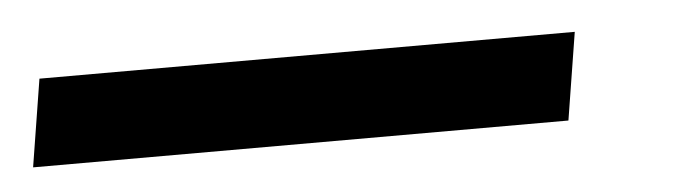

<svg xmlns="http://www.w3.org/2000/svg" viewBox="-54 -45 578 164"><g transform="rotate(-5 235.0 37.5)"><path d="M-30 75 -18 0H441L429 75Z"/></g></svg>

Font: Nunito Sans 12pt ExtraLight 12pt
Style: Bold Italic
Weight: 700
Italic angle: -9°
Version: Version 3.101;gftools[0.9.27]